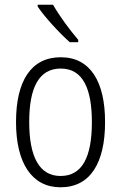

<svg xmlns="http://www.w3.org/2000/svg" viewBox="-20 -785 514 815"><path d="M205 -765H140V-757C170 -712 234 -643 276 -606H312V-616C277 -657 233 -716 205 -765ZM426 -267C426 -439 363 -542 238 -542C113 -542 48 -443 48 -267C48 -93 115 10 237 10C363 10 426 -93 426 -267ZM104 -267C104 -413 145 -494 238 -494C332 -494 370 -408 370 -267C370 -118 329 -38 237 -38C146 -38 104 -121 104 -267Z"/></svg>

Font: Noto Sans Armenian Condensed Light
Style: Regular
Weight: 300
Width: 3
Designer: Monotype Design Team
Foundry: Monotype Imaging Inc.
Version: Version 2.008